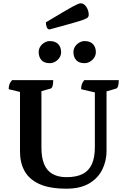

<svg xmlns="http://www.w3.org/2000/svg" viewBox="-20 -1123 765 1155"><path d="M379.7 12Q278.2 12 216.9 -16Q155.6 -44 128 -94Q100.3 -144 100.3 -211V-585.8L120 -565.2L32.3 -586.4Q32.3 -603.1 36.6 -615.6Q40.8 -628.1 52.7 -641H300.2Q300.2 -619.1 296.2 -605.6Q292.2 -592.1 284.2 -590.1L206.9 -568.1L229.2 -589.1V-235.3Q229.2 -173.5 246.2 -134Q263.2 -94.5 297 -75.9Q330.7 -57.3 380.2 -57.3Q439.5 -57.3 477 -76.3Q514.5 -95.2 532.5 -135.4Q550.6 -175.6 550.6 -237.3V-597.2L559.8 -564.9L468.1 -586.4Q468.1 -603.1 472.1 -615.6Q476.1 -628.1 487 -641H694.5Q694.5 -619.6 690.5 -605.9Q686.5 -592.1 678.5 -590.1L606.9 -569.2L620.9 -602.2V-214Q620.9 -154.5 595.2 -102.8Q569.6 -51.1 516.3 -19.5Q463 12 379.7 12ZM488.7 -743Q454.3 -743 438 -761.7Q421.8 -780.4 421.8 -809.5Q421.8 -828 431.5 -843Q441.2 -858 457 -866.9Q472.8 -875.9 488.7 -875.9Q522.3 -875.9 539.4 -857.5Q556.6 -839.1 556.6 -809.5Q556.6 -791.5 546.9 -776.5Q537.2 -761.4 521.4 -752.2Q505.7 -743 488.7 -743ZM279.6 -743Q245.7 -743 229.2 -761.7Q212.7 -780.4 212.7 -809.5Q212.7 -828 222.4 -843Q232.1 -858 247.9 -866.9Q263.7 -875.9 279.6 -875.9Q312.7 -875.9 330.1 -857.5Q347.6 -839.1 347.6 -809.5Q347.6 -791.5 337.9 -776.5Q328.2 -761.4 312.7 -752.2Q297.2 -743 279.6 -743ZM278.4 -945.9Q266.3 -945.9 261.2 -959.6Q256.1 -973.3 256.1 -988.7Q316.7 -1024.9 355 -1047.7Q393.2 -1070.5 415.2 -1082.3Q437.3 -1094.2 448.1 -1098.6Q459 -1103.1 465.3 -1103.1Q485.3 -1103.1 499.5 -1081.5Q513.8 -1059.9 513.8 -1032.9Q513.8 -1024.7 508.1 -1018.3Q502.5 -1011.9 480.7 -1003.9Q459 -996 411.2 -982.5Q363.5 -969 278.4 -945.9Z"/></svg>

Font: Petrona
Style: Regular
Weight: 400
Designer: Ringo R. Seeber
Foundry: Ringo R. Seeber
Version: Version 2.001; ttfautohint (v1.8.3)